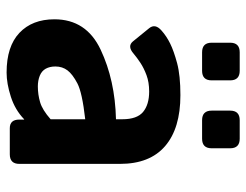

<svg xmlns="http://www.w3.org/2000/svg" viewBox="-103 -641 754 588"><g transform="rotate(90 274.0 -347.0)"><path d="M39.1 -136.7Q39.1 -234.4 132.3 -278.3Q225.6 -322.3 345.2 -325.2V-344.7Q345.2 -389.6 322.8 -408.2Q300.3 -426.8 260.3 -426.8Q231.9 -426.8 210.2 -418.7Q188.5 -410.6 172.6 -400.1Q156.7 -389.6 144 -378.9Q121.6 -359.4 106.9 -377L66.4 -426.8Q51.3 -445.3 73.7 -464.8Q90.8 -480 113.5 -491.2Q136.2 -502.4 173.8 -512.5Q211.4 -522.5 271.5 -522.5Q373 -522.5 427.5 -475.6Q481.9 -428.7 481.9 -337.4V-29.3Q481.9 0 452.6 0H372.6Q346.2 0 346.2 -29.3V-43.9H345.2Q316.4 -16.1 276.1 -3.2Q235.8 9.8 202.1 9.8Q122.1 9.8 80.6 -29.5Q39.1 -68.8 39.1 -136.7ZM183.6 -139.6Q183.6 -122.6 190.4 -110.1Q197.3 -97.7 211.9 -91.8Q226.6 -85.9 244.6 -85.9Q269.5 -85.9 293 -92.8Q316.4 -99.6 345.2 -125V-231Q263.2 -221.7 235.4 -207Q207.5 -192.4 195.6 -176.8Q183.6 -161.1 183.6 -139.6ZM140.1 -588.9Q110.8 -588.9 110.8 -618.2V-674.8Q110.8 -704.1 140.1 -704.1H196.8Q226.1 -704.1 226.1 -674.8V-618.2Q226.1 -588.9 196.8 -588.9ZM348.1 -588.9Q318.8 -588.9 318.8 -618.2V-674.8Q318.8 -704.1 348.1 -704.1H404.8Q434.1 -704.1 434.1 -674.8V-618.2Q434.1 -588.9 404.8 -588.9Z"/></g></svg>

Font: Istok Web
Style: Bold
Weight: 700
Designer: Andrey V. Panov
Foundry: Andrey V. Panov
Version: Version 1.0.2g